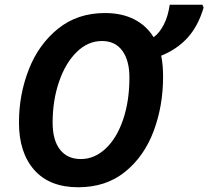

<svg xmlns="http://www.w3.org/2000/svg" viewBox="-20 -780 879 810"><path d="M60 -263Q60 -381 101.5 -487Q143 -593 225 -659Q307 -725 423 -725Q494 -725 546 -698.5Q598 -672 628 -623Q653 -641 671 -676Q689 -711 696 -760H834L839 -748Q816 -670 771.5 -621Q727 -572 660 -545Q668 -508 668 -456Q668 -333 628 -226.5Q588 -120 507.5 -55Q427 10 310 10Q189 10 124.5 -63Q60 -136 60 -263ZM526 -453Q526 -525 496 -566Q466 -607 410 -607Q351 -607 303.5 -560.5Q256 -514 229 -435Q202 -356 202 -263Q202 -189 233 -149Q264 -109 321 -109Q378 -109 425 -152.5Q472 -196 499 -274.5Q526 -353 526 -453Z"/></svg>

Font: Noto Sans Display
Style: Bold Italic
Weight: 700
Italic angle: -12°
Designer: Monotype Design team
Foundry: Monotype Imaging Inc.
Version: Version 1.000